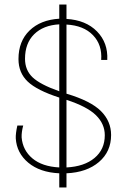

<svg xmlns="http://www.w3.org/2000/svg" viewBox="-20 -755 563 852"><path d="M243 -735H275V-671Q361 -666 410.5 -615.5Q460 -565 456 -489H429Q434 -556 392.5 -599Q351 -642 275 -646V-339H276Q383 -307 428 -262Q473 -217 473 -156Q473 -82 419 -36Q365 10 275 14V77H243V14Q157 10 105.5 -33Q54 -76 50 -141Q49 -162 57 -198H83Q75 -168 76 -145Q81 -88 124 -52Q167 -16 243 -12V-322Q144 -354 103 -393Q62 -432 62 -493Q62 -572 111 -619.5Q160 -667 243 -672ZM91 -494Q91 -444 124.5 -412Q158 -380 243 -350V-647Q172 -643 131.5 -603Q91 -563 91 -494ZM275 -12Q354 -16 399.5 -54Q445 -92 445 -155Q445 -205 406 -243.5Q367 -282 275 -312Z"/></svg>

Font: Human Sans ExtraLight
Style: Regular
Weight: 200
Designer: Tim Radville
Foundry: Continuum
Version: Version 1.000;FEAKit 1.0